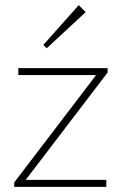

<svg xmlns="http://www.w3.org/2000/svg" viewBox="-20 -724 473 744"><path d="M35 -17 360 -443H397L72 -17ZM35 0V-17L56 -27H392V0ZM51 -433V-460H397V-443L366 -433ZM161 -537 148 -550 285 -704 312 -677Z"/></svg>

Font: Outfit Thin
Style: Regular
Weight: 100
Designer: Rodrigo Fuenzalida
Foundry: fragTYPE
Version: Version 1.100;gftools[0.9.27]